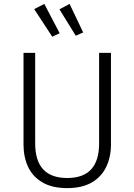

<svg xmlns="http://www.w3.org/2000/svg" viewBox="-20 -957 692 988"><path d="M326 11Q249 11 199 -18Q149 -47 125 -97.5Q101 -148 101 -214V-685H161V-219Q161 -41 326 -41Q490 -41 490 -219V-685H551V-214Q551 -149 526.5 -98Q502 -47 452 -18Q402 11 326 11ZM249 -768 156 -910 208 -937 287 -786ZM370 -773 286 -909 338 -937 408 -790Z"/></svg>

Font: Trujillo Light
Style: Regular
Weight: 300
Designer: Fira Sans original fonts by bBox Type GmbH, Carrois Corporate GbR, & Edenspiekermann AG / Changes by Cristiano Sobral
Foundry: Fira Sans original fonts by bBox Type GmbH, Carrois Corporate GbR, & Edenspiekermann AG / Changes by Cristiano Sobral
Version: Version 4.301;July 28, 2020;FontCreator 13.0.0.2655 64-bit